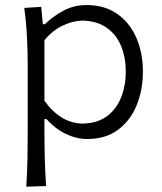

<svg xmlns="http://www.w3.org/2000/svg" viewBox="-20 -526 626 741"><path d="M81.5 194.5Q85 139.5 86 86.5Q87 33.5 87 -27.5V-269.5Q87 -324 84.2 -381.2Q81.5 -438.5 73.5 -495.5L139 -499.5L145.5 -432.5H153Q182 -461 223 -483.8Q264 -506.5 314.5 -506.5Q383 -506.5 431.5 -473Q480 -439.5 505.8 -381.2Q531.5 -323 531.5 -249.5Q531.5 -180 507.8 -120.8Q484 -61.5 436 -25.5Q388 10.5 316.5 10.5Q275.5 10.5 234.5 -9Q193.5 -28.5 159 -66.5H151.5V-25Q151.5 34 152.8 85.2Q154 136.5 158 192ZM300 -49Q358 -50.5 394.5 -78.8Q431 -107 448.2 -152Q465.5 -197 465.5 -249Q465.5 -303.5 447.5 -347.8Q429.5 -392 392.5 -418.5Q355.5 -445 298.5 -446.5Q262 -446 222.5 -427.5Q183 -409 151.5 -371V-137Q214 -50 300 -49Z"/></svg>

Font: Commissioner Flair Light
Style: Regular
Weight: 300
Designer: Kostas Bartsokas
Foundry: Kostas Bartsokas
Version: Version 1.000; ttfautohint (v1.8.3)